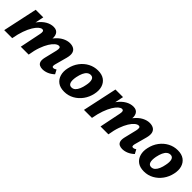

<svg xmlns="http://www.w3.org/2000/svg" viewBox="194 -1322 2220 2220"><g transform="rotate(45 1304.0 -212.0)"><path d="M646 8Q619 8 598.5 -2.5Q578 -13 570.5 -37.5Q563 -62 572 -103L610 -260Q616 -287 613 -303.5Q610 -320 591 -320Q570 -320 545 -299.5Q520 -279 495 -239Q470 -199 448.5 -139Q427 -79 415 0H349Q373 -118 407.5 -200.5Q442 -283 484 -334Q526 -385 571.5 -408.5Q617 -432 660 -432Q696 -432 722 -417.5Q748 -403 757 -371Q766 -339 752 -286L710 -131Q706 -112 709 -101.5Q712 -91 726 -91Q733 -91 742 -94Q751 -97 765 -106L792 -55Q758 -23 720.5 -7.5Q683 8 646 8ZM15 0 106 -424H230L142 0ZM85 0Q107 -110 140 -191.5Q173 -273 213.5 -326Q254 -379 300 -405.5Q346 -432 394 -432Q447 -432 467.5 -393Q488 -354 472 -286L403 0H286L339 -260Q345 -287 341.5 -303.5Q338 -320 318 -320Q300 -320 276 -299.5Q252 -279 227.5 -239Q203 -199 181.5 -139Q160 -79 146 0Z M1008 14Q942 14 902 -15.5Q862 -45 847.5 -95.5Q833 -146 847 -207Q862 -276 901 -328Q940 -380 995 -409Q1050 -438 1113 -438Q1177 -438 1217 -409.5Q1257 -381 1272 -331Q1287 -281 1273 -218Q1259 -152 1221 -99.5Q1183 -47 1128 -16.5Q1073 14 1008 14ZM1032 -81Q1060 -81 1079.5 -99.5Q1099 -118 1112.5 -150Q1126 -182 1133 -221Q1145 -277 1134.5 -309.5Q1124 -342 1090 -342Q1065 -342 1045 -326Q1025 -310 1011 -279Q997 -248 988 -204Q977 -145 988 -113Q999 -81 1032 -81Z M1950 8Q1923 8 1902.5 -2.5Q1882 -13 1874.5 -37.5Q1867 -62 1876 -103L1914 -260Q1920 -287 1917 -303.5Q1914 -320 1895 -320Q1874 -320 1849 -299.5Q1824 -279 1799 -239Q1774 -199 1752.5 -139Q1731 -79 1719 0H1653Q1677 -118 1711.5 -200.5Q1746 -283 1788 -334Q1830 -385 1875.5 -408.5Q1921 -432 1964 -432Q2000 -432 2026 -417.5Q2052 -403 2061 -371Q2070 -339 2056 -286L2014 -131Q2010 -112 2013 -101.5Q2016 -91 2030 -91Q2037 -91 2046 -94Q2055 -97 2069 -106L2096 -55Q2062 -23 2024.5 -7.5Q1987 8 1950 8ZM1319 0 1410 -424H1534L1446 0ZM1389 0Q1411 -110 1444 -191.5Q1477 -273 1517.5 -326Q1558 -379 1604 -405.5Q1650 -432 1698 -432Q1751 -432 1771.5 -393Q1792 -354 1776 -286L1707 0H1590L1643 -260Q1649 -287 1645.5 -303.5Q1642 -320 1622 -320Q1604 -320 1580 -299.5Q1556 -279 1531.5 -239Q1507 -199 1485.5 -139Q1464 -79 1450 0Z M2312 14Q2246 14 2206 -15.5Q2166 -45 2151.5 -95.5Q2137 -146 2151 -207Q2166 -276 2205 -328Q2244 -380 2299 -409Q2354 -438 2417 -438Q2481 -438 2521 -409.5Q2561 -381 2576 -331Q2591 -281 2577 -218Q2563 -152 2525 -99.5Q2487 -47 2432 -16.5Q2377 14 2312 14ZM2336 -81Q2364 -81 2383.5 -99.5Q2403 -118 2416.5 -150Q2430 -182 2437 -221Q2449 -277 2438.5 -309.5Q2428 -342 2394 -342Q2369 -342 2349 -326Q2329 -310 2315 -279Q2301 -248 2292 -204Q2281 -145 2292 -113Q2303 -81 2336 -81Z"/></g></svg>

Font: Ysabeau Infant ExtraBold
Style: Italic
Weight: 800
Italic angle: -12°
Designer: Christian Thalmann (Catharsis Fonts)
Version: Version 2.001;gftools[0.9.30]; featfreeze: ss01,ss02,lnum